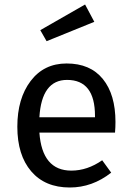

<svg xmlns="http://www.w3.org/2000/svg" viewBox="-20 -821 590 853"><path d="M399 -724 187 -638 159 -687 358 -801ZM493 -279Q493 -256 491 -232H155Q167 -63 297 -63Q368 -63 434 -109L474 -54Q390 12 290 12Q180 12 118.5 -60Q57 -132 57 -258Q57 -383 116 -461Q175 -539 276 -539Q381 -539 437 -470Q493 -401 493 -279ZM402 -300V-306Q402 -466 278 -466Q165 -466 155 -300Z"/></svg>

Font: Fira Sans
Style: Regular
Weight: 400
Designer: Carrois Corporate & Edenspiekermann AG
Foundry: Carrois Corporate GbR & Edenspiekermann AG
Version: Version 4.106;PS 004.106;hotconv 1.0.70;makeotf.lib2.5.58329